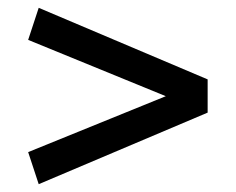

<svg xmlns="http://www.w3.org/2000/svg" viewBox="-20 -538 604 491"><path d="M79 -67 52 -149 404 -292 52 -436 79 -518 511 -335V-250Z"/></svg>

Font: Ubuntu Sans Medium
Style: Regular
Weight: 500
Designer: Dalton Maag Ltd
Foundry: Dalton Maag Ltd
Version: Version 1.006; ttfautohint (v1.8.4.7-5d5b)